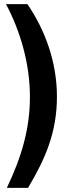

<svg xmlns="http://www.w3.org/2000/svg" viewBox="-20 -743 378 924"><path d="M9 -723C78 -593 124 -436 124 -277C124 -125 85 10 13 161H115C199 20 254 -107 254 -278C254 -444 197 -599 112 -723Z"/></svg>

Font: United Sans
Style: Bold
Weight: 700
Designer: Pablo Impallari, Rodrigo Fuenzalida (Modified by Dan O. Williams)
Version: Version 1.000;PS 001.000;hotconv 1.0.88;makeotf.lib2.5.64775